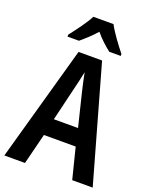

<svg xmlns="http://www.w3.org/2000/svg" viewBox="-169 -1028 887 1119"><g transform="rotate(20 274.0 -468.5)"><path d="M336 -937H211C191 -896 142 -831 109 -789V-777H180C205 -798 242 -830 274 -867C304 -830 340 -799 368 -777H439V-789C403 -834 359 -893 336 -937ZM421 0H548L346 -715H200L0 0H128L176 -191H373ZM299 -501 349 -297H199L248 -502C255 -531 268 -583 274 -616C280 -582 290 -540 299 -501Z"/></g></svg>

Font: Noto Sans Gurmukhi UI Condensed SemiBold
Style: Regular
Weight: 600
Width: 3
Designer: Jelle Bosma - Monotype Design Team
Foundry: Monotype Imaging Inc.
Version: Version 2.004